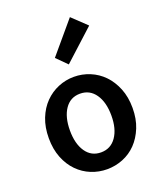

<svg xmlns="http://www.w3.org/2000/svg" viewBox="-149 -899 846 1006"><g transform="rotate(-20 274.5 -396.0)"><path d="M274 12Q228 12 186 -5Q144 -22 111.5 -55Q79 -88 60 -136Q41 -184 41 -245Q41 -306 60 -354Q79 -402 111.5 -435Q144 -468 186 -485.5Q228 -503 274 -503Q320 -503 362.5 -485.5Q405 -468 437 -435Q469 -402 488.5 -354Q508 -306 508 -245Q508 -184 488.5 -136Q469 -88 437 -55Q405 -22 362.5 -5Q320 12 274 12ZM274 -82Q328 -82 359 -126.5Q390 -171 390 -245Q390 -320 359 -364.5Q328 -409 274 -409Q220 -409 189.5 -364.5Q159 -320 159 -245Q159 -171 189.5 -126.5Q220 -82 274 -82ZM272 -573 215 -630 362 -804 442 -728Z"/></g></svg>

Font: TT Toshiba Sans Medium
Style: Regular
Weight: 500
Designer: Paul D. Hunt
Foundry: Toshiba Corporation
Version: Version 2.020;PS 2.000;hotconv 1.0.86;makeotf.lib2.5.63406